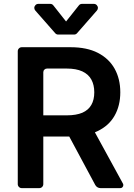

<svg xmlns="http://www.w3.org/2000/svg" viewBox="-20 -971 691 991"><path d="M71.7 -20.6V-706.7Q71.7 -715.2 77.8 -721.2Q83.8 -727.3 92.3 -727.3H344.5Q428.3 -727.3 485.1 -698.2Q542.3 -668.7 571.4 -616.8Q600.9 -563.9 600.9 -494.7Q600.9 -425.1 571 -373.2Q541.9 -322.1 484 -294.4L469.8 -288L614.7 -23.1Q616.5 -19.9 616.5 -15.6Q616.5 -9.2 612 -4.6Q607.6 0 601.2 0H498.9Q490.4 0 483 -4.4Q475.5 -8.9 471.6 -16.3L337.4 -266.3H203.5V-20.6Q203.5 -12.1 197.4 -6Q191.4 0 182.5 0H92.3Q83.8 0 77.8 -6Q71.7 -12.1 71.7 -20.6ZM324.9 -375.7Q373.2 -375.7 405.2 -389.2Q436.4 -403.1 451.3 -429.3Q466.6 -455.6 466.6 -494.7Q466.6 -533 451.3 -560.7Q436.1 -588.1 404.8 -602.6Q372.9 -617.2 324.2 -617.2H222.7Q214.8 -617.2 209.2 -611.7Q203.5 -606.2 203.5 -598V-375.7ZM239 -951H177.9Q169 -951 163 -944.6Q157 -938.2 157 -930Q157 -922.9 162.3 -916.5L264.9 -799.7Q271 -792.6 280.5 -792.6H362.2Q371.8 -792.6 377.8 -799.7L480.1 -916.5Q485.4 -922.9 485.4 -930Q485.4 -938.2 479.4 -944.6Q473.4 -951 464.5 -951H403.4Q393.1 -951 387.1 -943.2L321 -860.1L255.3 -943.2Q249.3 -951 239 -951Z"/></svg>

Font: DeltaSans SemiBold
Style: Regular
Weight: 600
Designer: Rasmus Andersson
Foundry: rsms
Version: Version 3.012